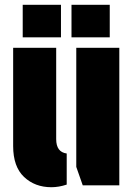

<svg xmlns="http://www.w3.org/2000/svg" viewBox="-20 -775 559 803"><path d="M259 -133V-3Q226 8 195 8Q126 8 80.5 -35Q35 -78 35 -164V-575H215V-193Q215 -139 259 -133ZM299 -77V-575H479V0H326ZM75 -755H235V-619H75ZM279 -755H439V-619H279Z"/></svg>

Font: Protest Guerrilla
Style: Regular
Weight: 400
Designer: Octavio Pardo
Foundry: Ashler Design
Version: Version 2.005; ttfautohint (v1.8.4.7-5d5b)